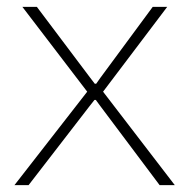

<svg xmlns="http://www.w3.org/2000/svg" viewBox="-20 -537 551 557"><path d="M233 -271 45 -517H87L242 -311L255 -294H259L271 -311L423 -517H465L279 -271L487 0H443L272 -228L258 -247H254L239 -228L63 0H22Z"/></svg>

Font: Mona Sans VF XLt
Style: Regular
Weight: 200
Designer: Deni Anggara
Foundry: GitHub
Version: Version 2.000;Glyphs 3.2.3 (3260)